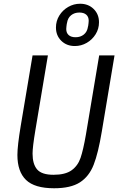

<svg xmlns="http://www.w3.org/2000/svg" viewBox="-20 -994 640 1026"><path d="M236 -698 169 -298Q154 -208 154 -173Q154 -117 178.5 -88.5Q203 -60 266 -60Q329 -60 362.5 -84Q396 -108 410.5 -150.5Q425 -193 439 -274L510 -698H592L524 -291Q505 -176 480.5 -113.5Q456 -51 407 -19.5Q358 12 269 12Q165 12 119 -32.5Q73 -77 73 -166Q73 -215 91 -323L154 -698ZM279 -847Q279 -882 297 -911Q315 -940 344.5 -957Q374 -974 408 -974Q452 -974 480.5 -946Q509 -918 509 -875Q509 -840 491 -811Q473 -782 443.5 -765Q414 -748 380 -748Q336 -748 307.5 -776Q279 -804 279 -847ZM450 -851Q450 -852 450 -852.5Q450 -853 451 -854Q452 -862 453 -869.5Q454 -877 454 -883Q454 -904 441 -915.5Q428 -927 404 -927Q378 -927 360 -912.5Q342 -898 338 -871Q338 -870 338 -869.5Q338 -869 337 -868Q336 -860 335 -852.5Q334 -845 334 -839Q334 -818 347 -806.5Q360 -795 384 -795Q410 -795 428 -809.5Q446 -824 450 -851Z"/></svg>

Font: iA Writer Mono V
Style: Regular
Weight: 400
Italic angle: -9.5°
Designer: Mike Abbink, Paul van der Laan, Pieter van Rosmalen
Foundry: Bold Monday
Version: Version 2.000